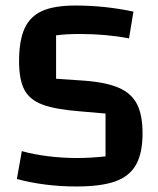

<svg xmlns="http://www.w3.org/2000/svg" viewBox="-20 -660 572 695"><path d="M257 -88Q308 -88 362 -94V-249L269 -257Q180 -264 133.5 -281.5Q87 -299 68 -335.5Q49 -372 49 -438Q49 -513 69 -557Q89 -601 133 -620.5Q177 -640 253 -640Q359 -640 463 -618L447 -521Q364 -537 269 -537Q218 -537 183 -532V-375L285 -368Q365 -362 410.5 -342Q456 -322 476 -283Q496 -244 496 -177Q496 -106 472.5 -64Q449 -22 397.5 -3.5Q346 15 257 15Q142 15 41 -12L59 -113Q101 -101 154 -94.5Q207 -88 257 -88Z"/></svg>

Font: Changa Medium
Style: Regular
Weight: 500
Designer: Eduardo Rodriguez Tunni
Foundry: Eduardo Rodriguez Tunni
Version: Version 2.002; ttfautohint (v1.5) -l 8 -r 50 -G 150 -x 14 -H